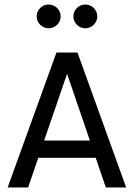

<svg xmlns="http://www.w3.org/2000/svg" viewBox="-20 -827 591 847"><path d="M194.3 -702.1C223.1 -702.1 247.6 -726.1 247.6 -754.4C247.6 -784.2 223.1 -807.1 194.3 -807.1C166 -807.1 141.6 -784.2 141.6 -754.4C141.6 -726.1 166 -702.1 194.3 -702.1ZM356.4 -702.1C384.8 -702.1 409.2 -726.1 409.2 -754.4C409.2 -784.2 384.8 -807.1 356.4 -807.1C327.6 -807.1 303.7 -784.2 303.7 -754.4C303.7 -726.1 327.6 -702.1 356.4 -702.1ZM446.8 0H536.6L321.8 -595.2H229L13.7 0H104L148.9 -130.9H402.3ZM174.8 -207 275.9 -501.5 376.5 -207Z"/></svg>

Font: Now Medium
Style: Regular
Weight: 500
Designer: Alfredo Marco Pradil
Foundry: Alfredo Marco Pradil
Version: Version 1.200;hotconv 1.0.109;makeotfexe 2.5.65596